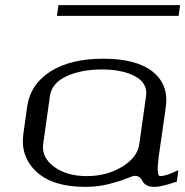

<svg xmlns="http://www.w3.org/2000/svg" viewBox="-20 -729 723 749"><path d="M523.4 -167 549.8 -354.5Q556.6 -404.3 507.3 -431.2Q458 -458 377 -458Q295.9 -458 238.8 -431.2Q181.6 -404.3 174.8 -354.5L148.4 -167Q141.6 -115.2 190.9 -78.6Q240.2 -42 318.4 -42Q396.5 -42 456.5 -78.6Q516.6 -115.2 523.4 -167ZM599.6 -121.1Q588.9 -42 604.5 -42Q628.9 -42 675.8 -65.4L669.9 -20.5Q609.4 0 583 0Q562.5 0 551.3 -6.8Q540 -13.7 536.6 -21.5Q533.2 -29.3 525.9 -36.1Q518.6 -43 505.9 -43Q498 -43 472.2 -32.2Q446.3 -21.5 403.8 -10.7Q361.3 0 312.5 0Q185.5 0 122.1 -59.1Q58.6 -118.2 71.3 -208L85.9 -312.5Q98.6 -400.4 176.8 -450.2Q254.9 -500 382.8 -500Q511.7 -500 575.2 -449.7Q638.7 -399.4 627 -312.5ZM682.6 -709 676.8 -667H202.1L208 -709Z"/></svg>

Font: okolaks
Style: RegularItalic
Weight: 500
Italic angle: -8°
Version: Version 000.6.0